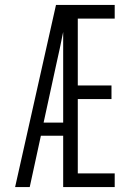

<svg xmlns="http://www.w3.org/2000/svg" viewBox="-20 -755 540 775"><path d="M41 0 206 -735H443V-680H294V-410H430V-355H294V-55H443V0H235V-207H145L100 0ZM156 -260H235V-626Q228 -592 221 -558Q214 -524 206 -490Z"/></svg>

Font: Iosevka Fixed SS04 Light
Style: Regular
Weight: 300
Monospace: yes
Designer: Belleve Invis
Foundry: Belleve Invis
Version: Version 32.5.0